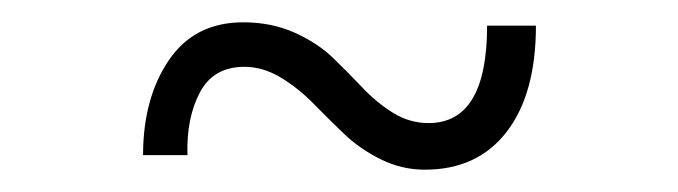

<svg xmlns="http://www.w3.org/2000/svg" viewBox="-20 -338 611 173"><path d="M362.8 -185.1Q341.8 -185.1 322.8 -194.6Q303.7 -204.1 289.6 -217.8Q275.4 -231.4 262 -245.1Q248.5 -258.8 232.7 -268.3Q216.8 -277.8 200.2 -277.8Q172.4 -277.8 160.2 -254.9Q147.9 -231.9 148.9 -198.2H108.9Q108.9 -249.5 132.1 -283.7Q155.3 -317.9 199.2 -317.9Q224.6 -317.9 245.4 -308.6Q266.1 -299.3 280 -285.9Q293.9 -272.5 306.6 -259Q319.3 -245.6 334.2 -236.3Q349.1 -227.1 366.2 -227.1Q418.9 -227.1 418.9 -314.9H462.9Q462.9 -253.4 436.5 -219.2Q410.2 -185.1 362.8 -185.1Z"/></svg>

Font: HK Grotesk Light
Style: Regular
Weight: 300
Designer: Alfredo Marco Pradil and Stefan Peev
Foundry: Hanken Design Co.
Version: Version 1.045;PS 001.045;hotconv 1.0.88;makeotf.lib2.5.64775